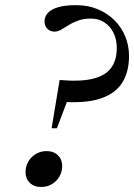

<svg xmlns="http://www.w3.org/2000/svg" viewBox="-20 -716 520 744"><path d="M160.5 -130.5Q188 -130.5 204.5 -114.2Q221 -98 221 -73Q221 -50.5 210.2 -32Q199.5 -13.5 181.2 -2.5Q163 8.5 139.5 8.5Q111.5 8.5 95.2 -7.8Q79 -24 79 -49Q79 -71.5 89.8 -90Q100.5 -108.5 119 -119.5Q137.5 -130.5 160.5 -130.5ZM275 -696Q321.5 -696 359 -680.2Q396.5 -664.5 423.8 -637.2Q451 -610 465.5 -574.5Q480 -539 480 -499Q480 -438 453.8 -395.8Q427.5 -353.5 369 -334Q310.5 -314.5 213.5 -322L264 -386.5L200.5 -219H180L211 -406Q291 -399 339.5 -410.8Q388 -422.5 410.2 -452.5Q432.5 -482.5 432.5 -530Q432.5 -563 420 -588.5Q407.5 -614 385 -629Q362.5 -644 332.5 -644Q304 -644 282.8 -636.2Q261.5 -628.5 245.8 -618.5Q230 -608.5 216.8 -601Q203.5 -593.5 191.5 -593.5Q174.5 -593.5 163.5 -604.5Q152.5 -615.5 152.5 -633Q152.5 -650.5 164.5 -664.8Q176.5 -679 203.5 -687.5Q230.5 -696 275 -696Z"/></svg>

Font: Newsreader 36pt Medium
Style: Italic
Weight: 500
Italic angle: -17°
Designer: Hugues Gentile
Foundry: Production Type
Version: Version 1.003